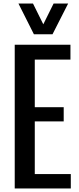

<svg xmlns="http://www.w3.org/2000/svg" viewBox="-20 -1062 447 1082"><path d="M63 0V-810H377V-726H176V-458H339V-378H176V-81H379V0ZM171 -869 84 -1042H166L224 -925L282 -1042H364L276 -869Z"/></svg>

Font: Oswald
Style: Regular
Weight: 400
Designer: Vernon Adams
Foundry: Vernon Adams
Version: Version 4.103; ttfautohint (v1.8.3)